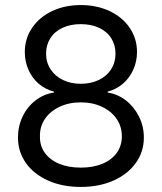

<svg xmlns="http://www.w3.org/2000/svg" viewBox="-20 -737 646 767"><path d="M172.4 -15.6C210.4 1.3 253.9 9.8 302.7 9.8C351.6 9.8 395 1.3 433.1 -15.6C471.2 -32.6 501 -56 522.5 -85.9C543.9 -115.9 554.7 -149.7 554.7 -187.5C554.7 -217.4 548.2 -245.4 535.2 -271.5C522.1 -297.5 504.7 -319 482.9 -335.9C461.1 -352.9 436.8 -363.3 410.2 -367.2V-371.1C432.9 -377 453.1 -387.4 470.7 -402.3C488.3 -417.3 502.1 -435.9 512.2 -458C522.3 -480.1 527.3 -503.9 527.3 -529.3C527.3 -565.1 517.6 -597.3 498 -626C478.5 -654.6 451.7 -676.9 417.5 -692.9C383.3 -708.8 345.1 -716.8 302.7 -716.8C260.4 -716.8 222.3 -708.8 188.5 -692.9C154.6 -676.9 127.9 -654.6 108.4 -626C88.9 -597.3 79.1 -565.1 79.1 -529.3C79.1 -503.9 84 -480.1 93.8 -458C103.5 -435.9 117.2 -417.3 134.8 -402.3C152.3 -387.4 172.5 -377 195.3 -371.1V-367.2C168.6 -363.3 144.2 -352.9 122.1 -335.9C99.9 -319 82.7 -297.5 70.3 -271.5C57.9 -245.4 51.8 -217.4 51.8 -187.5C51.8 -149.7 62.3 -115.9 83.5 -85.9C104.7 -56 134.3 -32.6 172.4 -15.6ZM389.6 -83C364.9 -72.6 335.9 -67.4 302.7 -67.4C269.5 -67.4 240.6 -72.6 215.8 -83C191.1 -93.4 172 -108.1 158.7 -127C145.3 -145.8 139 -167.6 139.6 -192.4C139 -218.4 145.7 -241.7 159.7 -262.2C173.7 -282.7 193.2 -298.8 218.3 -310.5C243.3 -322.3 271.5 -328.1 302.7 -328.1C334 -328.1 362.1 -322.3 387.2 -310.5C412.3 -298.8 431.8 -282.7 445.8 -262.2C459.8 -241.7 466.8 -218.4 466.8 -192.4C466.8 -167.6 460.1 -145.8 446.8 -127C433.4 -108.1 414.4 -93.4 389.6 -83ZM374.5 -417.5C353.4 -407.4 329.4 -402.3 302.7 -402.3C276 -402.3 252.3 -407.4 231.4 -417.5C210.6 -427.6 194.2 -441.7 182.1 -460C170.1 -478.2 164.1 -499 164.1 -522.5C164.1 -545.9 169.8 -566.6 181.2 -584.5C192.5 -602.4 208.8 -616.2 230 -626C251.1 -635.7 275.4 -640.6 302.7 -640.6C330.1 -640.6 354.3 -635.7 375.5 -626C396.6 -616.2 412.9 -602.4 424.3 -584.5C435.7 -566.6 441.4 -545.9 441.4 -522.5C441.4 -499 435.5 -478.2 423.8 -460C412.1 -441.7 395.7 -427.6 374.5 -417.5Z"/></svg>

Font: Pretendard Variable
Style: Regular
Weight: 400
Designer: Base glyphs from Inter by Rasmus Andersson; Hangeul glyphs from Noto Sans CJK(Source Han Sans) by Jang Soo-young and Kan
Foundry: Kil Hyung-jin
Version: Version 1.309;Glyphs 3.2 (3225)